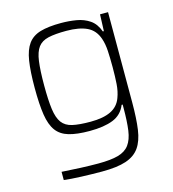

<svg xmlns="http://www.w3.org/2000/svg" viewBox="-108 -607 811 902"><g transform="rotate(-15 297.5 -156.0)"><path d="M278 206Q230 206 178 204Q126 202 93 198V158Q135 161 183.5 163Q232 165 270 165Q331 165 367 155Q403 145 421.5 120Q440 95 446 52Q452 9 452 -57V-73H447Q429 -28 385 -10.5Q341 7 271 7Q209 7 170 -4.5Q131 -16 110 -44.5Q89 -73 81 -124Q73 -175 73 -255Q73 -335 81 -386Q89 -437 110 -466Q131 -495 170 -506.5Q209 -518 271 -518Q309 -518 345 -512Q381 -506 409 -487Q437 -468 451 -429H456L459 -510H498V-71Q498 7 490.5 60Q483 113 460.5 145Q438 177 394.5 191.5Q351 206 278 206ZM286 -34Q348 -34 385 -52Q422 -70 436 -109Q447 -138 449.5 -173.5Q452 -209 452 -255Q452 -300 450 -334.5Q448 -369 439 -395Q424 -440 386 -458Q348 -476 286 -476Q231 -476 198 -468.5Q165 -461 148 -438.5Q131 -416 125 -372Q119 -328 119 -255Q119 -183 125 -139Q131 -95 148 -72Q165 -49 198 -41.5Q231 -34 286 -34Z"/></g></svg>

Font: Saira ExtraLight
Style: Regular
Weight: 200
Designer: Hector Gatti with collaboration of the Omnibus-Type team
Foundry: Omnibus-Type
Version: Version 1.100; ttfautohint (v1.8.3)